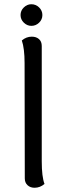

<svg xmlns="http://www.w3.org/2000/svg" viewBox="-20 -875 313 906"><path d="M97 -33 96 -577Q96 -646 83 -684Q104 -702 130 -702Q151 -702 164 -690.5Q177 -679 177 -658V-114Q177 -41 190 -7Q169 11 143 11Q123 11 110 -1Q97 -13 97 -33ZM77 -804Q77 -825 92.5 -840Q108 -855 128 -855Q149 -855 164.5 -840Q180 -825 180 -804Q180 -783 164.5 -768Q149 -753 128 -753Q108 -753 92.5 -768Q77 -783 77 -804Z"/></svg>

Font: Arima Madurai
Style: Regular
Weight: 400
Designer: Joana Correia and Natanael Gama
Foundry: NDISCOVER
Version: Version 1.019